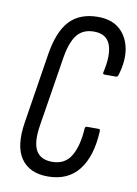

<svg xmlns="http://www.w3.org/2000/svg" viewBox="-78 -713 550 772"><g transform="rotate(10 197.0 -327.5)"><path d="M171 6Q96 6 61.5 -44Q27 -94 43 -193L88 -478Q103 -573 144.5 -617Q186 -661 260 -661Q315 -661 348 -632.5Q381 -604 390.5 -555.5Q400 -507 381 -445Q379 -437 371 -437H326Q317 -437 319 -445Q336 -519 320.5 -559.5Q305 -600 254 -600Q210 -600 186 -571Q162 -542 151 -478L105 -190Q94 -120 112.5 -87.5Q131 -55 178 -55Q231 -55 255.5 -97Q280 -139 284 -209Q284 -218 293 -218H338Q342 -218 344 -217Q346 -216 346 -209Q341 -106 297 -50Q253 6 171 6Z"/></g></svg>

Font: Sofia Sans Extra Condensed
Style: Italic
Weight: 400
Italic angle: -9°
Designer: Botio Nikoltchev, Ani Petrova
Foundry: lettersoup
Version: Version 4.101; ttfautohint (v1.8.4.7-5d5b)